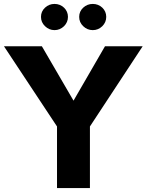

<svg xmlns="http://www.w3.org/2000/svg" viewBox="-24 -957 746 977"><path d="M350.1 -444.8 189 -721.7H-3.9L266.1 -313.5V0H433.6V-313.5L702.1 -721.7H510.3ZM184.6 -871.1C184.6 -852.5 191.4 -836.9 205.1 -823.7C218.8 -810.5 234.9 -803.7 253.4 -803.7C272 -803.7 288.1 -810.5 301.8 -823.7C314.9 -836.9 321.8 -852.5 321.8 -871.1C321.8 -889.6 314.9 -905.3 301.8 -918C288.1 -930.7 272 -937 253.4 -937C234.9 -937 218.8 -930.7 205.1 -918C191.4 -905.3 184.6 -889.6 184.6 -871.1ZM378.9 -871.1C378.9 -852.5 385.7 -836.9 399.4 -823.7C413.1 -810.5 429.2 -803.7 448.2 -803.7C466.8 -803.7 482.9 -810.5 496.6 -823.7C509.8 -836.9 516.6 -852.5 516.6 -871.1C516.6 -889.6 509.8 -905.3 496.6 -918C482.9 -930.7 466.8 -937 448.2 -937C429.2 -937 413.1 -930.7 399.4 -918C385.7 -905.3 378.9 -889.6 378.9 -871.1Z"/></svg>

Font: Estedad ExtraBold
Style: Regular
Weight: 800
Designer: Amin Abedi
Version: Version 7.3